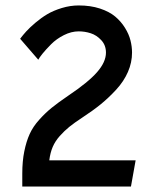

<svg xmlns="http://www.w3.org/2000/svg" viewBox="-20 -678 590 698"><path d="M159.2 -95.2Q162.6 -122.6 171.6 -143.8Q180.7 -165 197.3 -183.6Q213.9 -202.1 231.9 -216.8Q250 -231.4 279.8 -251Q317.9 -275.9 346.7 -299.3Q375.5 -322.8 402.8 -352.5Q430.2 -382.3 445.1 -416.5Q460 -450.7 460 -486.8Q460 -508.8 454.3 -531.2Q448.7 -553.7 434.3 -576.9Q419.9 -600.1 398.7 -617.9Q377.4 -635.7 343.3 -647Q309.1 -658.2 266.1 -658.2Q235.4 -658.2 204.8 -648.9Q174.3 -639.6 152.1 -626.5Q129.9 -613.3 108.9 -595.5Q87.9 -577.6 75.7 -564.2Q63.5 -550.8 53.2 -537.1L119.1 -460.9Q123.5 -469.2 135 -483.4Q146.5 -497.6 165.8 -517.1Q185.1 -536.6 212.2 -550.3Q239.3 -564 266.1 -564Q288.6 -564 309.8 -557.1Q331.1 -550.3 348.1 -532Q365.2 -513.7 365.2 -486.8Q365.2 -452.6 333 -415.8Q300.8 -378.9 228 -330.1Q191.4 -305.2 168.2 -286.4Q145 -267.6 122.6 -242.7Q100.1 -217.8 87.9 -190.9Q75.7 -164.1 68.4 -128.2Q61 -92.3 61 -46.9V0H456.1L473.1 -95.2Z"/></svg>

Font: Comic Neue Angular
Style: Bold
Weight: 700
Designer: Craig Rozynski
Foundry: Craig Rozynski
Version: Version 2.003